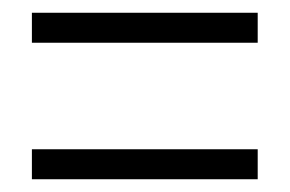

<svg xmlns="http://www.w3.org/2000/svg" viewBox="-20 -503 455 301"><path d="M30 -436H384V-483H30ZM30 -222H384V-269H30Z"/></svg>

Font: Noto Sans Armenian ExtraCondensed Light
Style: Regular
Weight: 300
Width: 2
Designer: Monotype Design Team
Foundry: Monotype Imaging Inc.
Version: Version 2.008